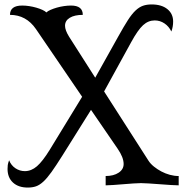

<svg xmlns="http://www.w3.org/2000/svg" viewBox="-20 -835 830 865"><path d="M649 -111Q658 -97 673.5 -84.5Q689 -72 707 -62.5Q725 -53 745 -47.5Q765 -42 785 -42V0Q773 0 749.5 -1.5Q726 -3 700 -5Q674 -7 650.5 -8.5Q627 -10 615 -10Q603 -10 581 -8.5Q559 -7 535 -5Q511 -3 489.5 -1.5Q468 0 456 0V-42Q492 -42 514.5 -57Q537 -72 537 -96Q537 -126 510 -165L390 -340L261 -134Q232 -88 212 -60Q192 -32 175 -16.5Q158 -1 142 4.5Q126 10 105 10Q63 10 38.5 -12.5Q14 -35 14 -74Q14 -84 15 -91.5Q16 -99 21 -113Q30 -90 49.5 -77Q69 -64 92 -64Q121 -64 146.5 -86Q172 -108 204 -160L350 -399L142 -704Q98 -768 25 -768Q25 -810 80 -810Q95 -810 111.5 -807.5Q128 -805 143.5 -800.5Q159 -796 171 -790.5Q183 -785 189 -779Q195 -785 207.5 -790.5Q220 -796 235.5 -800.5Q251 -805 268 -807.5Q285 -810 300 -810Q353 -810 353 -768Q316 -768 294.5 -755Q273 -742 273 -719Q273 -699 291 -670L409 -485L513 -671Q538 -716 556 -744Q574 -772 590.5 -787.5Q607 -803 624 -809Q641 -815 663 -815Q708 -815 734 -794Q760 -773 760 -738Q760 -714 752 -693Q741 -716 721 -729.5Q701 -743 677 -743Q648 -743 624.5 -721.5Q601 -700 571 -645L449 -423Z"/></svg>

Font: Milonga
Style: Regular
Weight: 400
Designer: Pablo Impallari, Brenda Gallo, Rodrigo Fuenzalida
Foundry: Pablo Impallari, Brenda Gallo, Rodrigo Fuenzalida
Version: Version 1.000; ttfautohint (v0.93) -l 8 -r 50 -G 200 -x 14 -